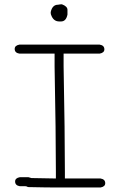

<svg xmlns="http://www.w3.org/2000/svg" viewBox="-20 -875 540 874"><path d="M68.4 -671.9H433.6Q455.1 -668.5 455.1 -650.4Q455.1 -634.8 433.6 -630.9H269.5V-574.2Q275.4 -267.1 275.4 -91.8V-62.5H437.5Q459 -59.1 459 -41Q459 -25.4 437.5 -21.5H242.2Q193.8 -21.5 107.4 -23.4Q101.1 -27.3 95.7 -27.3H70.3Q48.8 -30.8 48.8 -48.8Q48.8 -64.5 70.3 -68.4H109.4L123 -64.5Q199.7 -62.5 234.4 -62.5V-93.8Q234.4 -266.1 228.5 -572.3V-630.9H68.4Q46.9 -634.3 46.9 -652.3Q46.9 -668 68.4 -671.9ZM261.7 -855.5Q287.1 -846.2 287.1 -830.1V-808.6Q280.8 -777.3 257.8 -777.3H250Q223.1 -777.3 212.9 -806.6Q210.9 -810.1 210.9 -816.4V-820.3Q218.3 -853.5 244.1 -853.5Q254.9 -855.5 261.7 -855.5Z"/></svg>

Font: CEF Fonts CJK Mono
Style: Regular
Weight: 400
Designer: PartyBoss (派对大魔王)
Version: Release 2.25